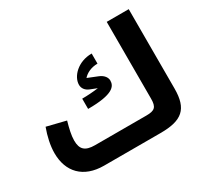

<svg xmlns="http://www.w3.org/2000/svg" viewBox="-158 -999 1286 1217"><g transform="rotate(-30 485.5 -390.5)"><path d="M749 -781V-219C749 -157 731 -141 670 -141H294C222 -141 194 -168 194 -232C194 -270 205 -316 219 -365L81 -399C60 -342 46 -281 46 -225C46 -89 128 0 279 0H692C849 0 910 -50 910 -200V-781ZM583 -448C583 -467 570 -493 532 -508L460 -537C481 -561 518 -581 566 -581V-655C464 -655 397 -583 397 -523C397 -499 411 -476 442 -464L490 -445C453 -440 409 -437 371 -437V-362C555 -362 583 -406 583 -448Z"/></g></svg>

Font: UULA Sans
Style: Bold
Weight: 700
Designer: Mohamed Gaber, Laura Garcia Mut
Foundry: Kief Type Foundry
Version: Version 3.006;hotconv 1.0.109;makeotfexe 2.5.65596